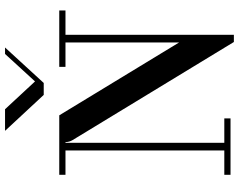

<svg xmlns="http://www.w3.org/2000/svg" viewBox="-116 -846 976 785"><g transform="rotate(-90 372.5 -454.0)"><path d="M229.5 -921.9H317.9L431.6 -799.3L543.9 -921.9H570.3L425.3 -763.7H376.5ZM49.8 0V-25.4H149.4V-674.8H49.8V-700.2H293L590.8 -210.4V-674.8H491.2V-700.2H721.7V-674.8H622.1V13.7H592.8L191.9 -645.5Q183.6 -659.2 183.6 -674.8H180.7V-25.4H280.3V0Z"/></g></svg>

Font: Theano Didot
Style: Regular
Weight: 400
Designer: Alexey Kryukov
Version: Version 2.0